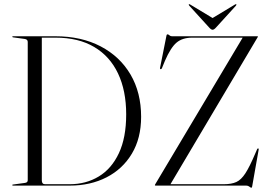

<svg xmlns="http://www.w3.org/2000/svg" viewBox="-20 -870 1259 900"><path d="M37.5 -2.5Q37.5 -5 41 -5L96 -12.5Q110 -14 110 -25V-673.5Q110 -685.5 95.5 -687.5L41 -695Q37.5 -696 37.5 -697.5Q37.5 -700 41 -700H240Q361 -700 451.5 -652.8Q542 -605.5 591.8 -520.8Q641.5 -436 641.5 -322.5Q641.5 -222 598.2 -149.8Q555 -77.5 479.5 -38.8Q404 0 307 0H41Q37.5 0 37.5 -2.5ZM307 -6.5Q383 -6.5 443 -42.8Q503 -79 537.2 -151.8Q571.5 -224.5 571.5 -334Q571.5 -445 533.2 -525.8Q495 -606.5 421.2 -650Q347.5 -693.5 240.5 -693.5H176V-24Q176 -6.5 191.5 -6.5ZM1188 -696 779 -6.5H1029Q1065 -6.5 1087.8 -16.8Q1110.5 -27 1130.5 -58Q1150.5 -89 1177 -151.5L1185.5 -171Q1187 -175 1190.5 -174Q1193.5 -173.5 1192.5 -168.5L1162 4Q1161 10 1158 10Q1155 10 1149 5Q1143 0 1134.5 0H709Q706 0 706 -2.5Q706 -3 707.5 -6L1117.5 -693.5H881Q835 -693.5 807.5 -670.2Q780 -647 753 -584.5L739.5 -551.5Q737 -545 732 -546Q729 -546.5 730.5 -553.5L760.5 -704Q761.5 -709 765.5 -709Q769.5 -709 774.2 -704.5Q779 -700 786 -700H1187Q1189 -700 1189 -698.5Q1189 -697.5 1188 -696ZM993.5 -742Q983.5 -730.5 976.5 -730.5Q969.5 -730.5 959.5 -742L867 -843.5Q863.5 -848 865.5 -850Q867.5 -851.5 872 -848.5L976.5 -785.5L1081 -848.5Q1085.5 -851.5 1087.5 -850Q1089.5 -848 1086 -843.5Z"/></svg>

Font: Fraunces 144pt S000 Light
Style: Regular
Weight: 300
Version: Version 1.000; ttfautohint (v1.8.3)